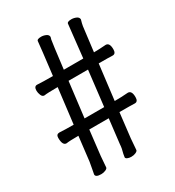

<svg xmlns="http://www.w3.org/2000/svg" viewBox="-175 -821 850 932"><g transform="rotate(-30 250.0 -355.0)"><path d="M118 7Q87 7 87 -9Q89 -22 92.5 -38Q96 -54 99 -74L115 -210Q64 -210 47 -207Q25 -207 25 -250Q25 -270 43 -270Q73 -268 122 -268L146 -465Q89 -465 70 -462Q59 -462 53.5 -475.5Q48 -489 48 -501Q48 -525 65 -525Q96 -523 153 -523Q172 -679 174 -705Q174 -717 198 -717Q212 -717 225 -711Q238 -705 238 -693Q237 -690 234.5 -680.5Q232 -671 214 -523H323Q341 -681 343 -705Q343 -717 368 -717Q382 -717 395 -711Q408 -705 408 -693Q402 -673 400 -660L383 -523Q411 -523 450 -526Q472 -526 472 -489Q472 -464 454 -464Q434 -465 376 -465L352 -268Q390 -268 427 -271Q449 -271 449 -234Q449 -209 431 -209Q412 -210 345 -210L329 -72L324 -9Q323 -3 312 2Q301 7 287 7Q275 7 266 3Q257 -1 257 -7L260 -25Q268 -52 269 -74L285 -210H176L160 -72L155 -9Q154 -3 143 2Q132 7 118 7ZM183 -268H293L316 -465H207Z"/></g></svg>

Font: LXGW WenKai Mono Lite
Style: Regular
Weight: 400
Monospace: yes
Designer: LXGW / Fontworks Inc.
Foundry: LXGW / Fontworks Inc.
Version: Version 1.520; June 14, 2025